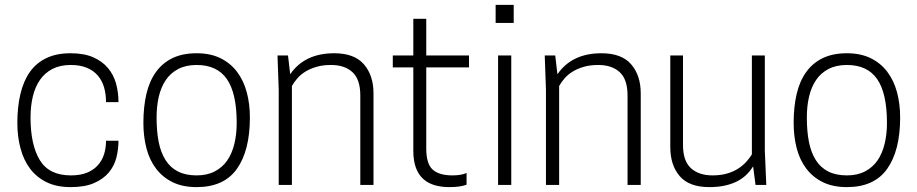

<svg xmlns="http://www.w3.org/2000/svg" viewBox="-20 -757 3756 786"><path d="M269 9Q212 9 171 -11Q130 -31 103.5 -66Q77 -101 64 -149.5Q51 -198 51 -254Q51 -319 63.5 -372Q76 -425 102 -462Q128 -499 169.5 -519Q211 -539 269 -539Q324 -539 361.5 -522.5Q399 -506 422 -478.5Q445 -451 455 -415Q465 -379 465 -339H414Q414 -372 406 -399.5Q398 -427 380.5 -447.5Q363 -468 335.5 -479.5Q308 -491 270 -491Q226 -491 195 -475Q164 -459 144 -430.5Q124 -402 114.5 -362.5Q105 -323 105 -276Q105 -164 143 -101.5Q181 -39 270 -39Q309 -39 336 -50Q363 -61 380.5 -80.5Q398 -100 406 -125.5Q414 -151 414 -181H465Q465 -146 456.5 -112Q448 -78 425.5 -51Q403 -24 365 -7.5Q327 9 269 9Z M785 9Q728 9 687 -11Q646 -31 619 -66.5Q592 -102 579.5 -150Q567 -198 567 -254Q567 -320 579.5 -373Q592 -426 619 -463Q646 -500 687 -519.5Q728 -539 785 -539Q841 -539 882 -519Q923 -499 950 -463.5Q977 -428 990 -380Q1003 -332 1003 -276Q1003 -141 950 -66Q897 9 785 9ZM785 -39Q828 -39 859.5 -55.5Q891 -72 910.5 -100.5Q930 -129 939.5 -168.5Q949 -208 949 -254Q949 -375 909 -433Q869 -491 785 -491Q741 -491 709.5 -474.5Q678 -458 658.5 -429Q639 -400 630 -361Q621 -322 621 -276Q621 -220 629.5 -176.5Q638 -133 657.5 -102Q677 -71 708.5 -55Q740 -39 785 -39Z M1509 0H1455V-366Q1455 -432 1423 -461.5Q1391 -491 1335 -491Q1302 -491 1276 -483.5Q1250 -476 1230.5 -464Q1211 -452 1197.5 -436.5Q1184 -421 1175 -405V0H1121V-390L1116 -530H1159L1168 -453Q1227 -539 1348 -539Q1431 -539 1470 -493.5Q1509 -448 1509 -375Z M1819 9Q1786 9 1759 1Q1732 -7 1712.5 -24.5Q1693 -42 1682.5 -70.5Q1672 -99 1672 -141V-481H1588V-530H1672V-680H1725V-530H1900V-481H1725V-149Q1725 -86 1751.5 -62.5Q1778 -39 1832 -39Q1869 -39 1890 -49V-1Q1865 9 1819 9Z M2073 0H2019V-530H2073ZM2083 -663H2009V-737H2083Z M2603 0H2549V-366Q2549 -432 2517 -461.5Q2485 -491 2429 -491Q2396 -491 2370 -483.5Q2344 -476 2324.5 -464Q2305 -452 2291.5 -436.5Q2278 -421 2269 -405V0H2215V-390L2210 -530H2253L2262 -453Q2321 -539 2442 -539Q2525 -539 2564 -493.5Q2603 -448 2603 -375Z M2884 9Q2801 9 2762.5 -36Q2724 -81 2724 -155V-530H2776V-164Q2776 -98 2808.5 -68.5Q2841 -39 2897 -39Q2930 -39 2956 -46.5Q2982 -54 3001.5 -66.5Q3021 -79 3035 -94.5Q3049 -110 3058 -125V-530H3111V-140L3117 0H3073L3063 -76Q3036 -32 2991 -11.5Q2946 9 2884 9Z M3447 9Q3390 9 3349 -11Q3308 -31 3281 -66.5Q3254 -102 3241.5 -150Q3229 -198 3229 -254Q3229 -320 3241.5 -373Q3254 -426 3281 -463Q3308 -500 3349 -519.5Q3390 -539 3447 -539Q3503 -539 3544 -519Q3585 -499 3612 -463.5Q3639 -428 3652 -380Q3665 -332 3665 -276Q3665 -141 3612 -66Q3559 9 3447 9ZM3447 -39Q3490 -39 3521.5 -55.5Q3553 -72 3572.5 -100.5Q3592 -129 3601.5 -168.5Q3611 -208 3611 -254Q3611 -375 3571 -433Q3531 -491 3447 -491Q3403 -491 3371.5 -474.5Q3340 -458 3320.5 -429Q3301 -400 3292 -361Q3283 -322 3283 -276Q3283 -220 3291.5 -176.5Q3300 -133 3319.5 -102Q3339 -71 3370.5 -55Q3402 -39 3447 -39Z"/></svg>

Font: Tanohe Sans Light
Style: Regular
Weight: 300
Designer: Village Type and Design LLC & Cristiano Sobral
Foundry: Cooper Hewitt Smithsonian Design Museum
Version: Version 1.00;September 29, 2021;FontCreator 13.0.0.2655 64-b